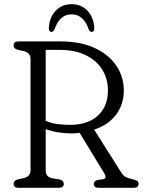

<svg xmlns="http://www.w3.org/2000/svg" viewBox="-20 -898 682 918"><path d="M572 -465.5Q572 -397.5 533.5 -348Q495 -298.5 430 -278.5L560.5 -72Q569 -58.5 580 -52.5Q591 -46.5 606.5 -43Q628 -38 635.2 -33.2Q642.5 -28.5 642.5 -19Q642.5 0 619 0H452Q428.5 0 428.5 -19Q428.5 -32.5 447 -37.5L472.5 -41Q493 -44.5 479 -68.5L360.5 -263Q352 -261.5 342.8 -260.8Q333.5 -260 323 -260Q293 -260 260 -265Q227 -270 198.5 -280.5V-84Q198.5 -52 230 -45.5L264.5 -40Q285 -34.5 285 -19Q285 0 261 0H68.5Q45 0 45 -19Q45 -34.5 65.5 -40.5L92.5 -46Q126 -53.5 126 -84V-616Q126 -646.5 92.5 -654L65.5 -659.5Q45 -665.5 45 -681Q45 -700 68.5 -700H268.5Q364.5 -700 432.2 -668.8Q500 -637.5 536 -584.2Q572 -531 572 -465.5ZM198.5 -659.5V-320Q228.5 -307.5 260.5 -304.2Q292.5 -301 314 -301Q399.5 -301 447.8 -345Q496 -389 496 -466Q496 -521.5 468.8 -565.2Q441.5 -609 390 -634.2Q338.5 -659.5 266 -659.5ZM322 -829.5Q265 -829.5 240.5 -757.5Q234.5 -745.5 226.5 -745.5Q213 -745.5 213.5 -763.5Q216 -814.5 245.8 -846.2Q275.5 -878 322 -878Q369 -878 398.8 -846.2Q428.5 -814.5 430.5 -763.5Q431.5 -745.5 418 -745.5Q410 -745.5 404 -757.5Q379.5 -829.5 322 -829.5Z"/></svg>

Font: Fraunces 72pt S100 Light
Style: Regular
Weight: 300
Version: Version 1.000; ttfautohint (v1.8.3)